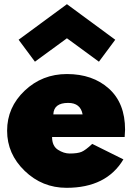

<svg xmlns="http://www.w3.org/2000/svg" viewBox="-20 -882 632 918"><path d="M14 -257Q14 -369 98 -448.5Q182 -528 300 -528Q423 -528 500.5 -458.5Q578 -389 578 -262Q578 -251 576 -227H229Q229 -184 257 -166Q285 -148 313 -148Q351 -148 370 -156Q389 -164 421 -194L570 -120Q489 16 298 16Q182 16 98 -65Q14 -146 14 -257ZM235 -335H375Q365 -390 306 -390Q237 -390 235 -335ZM69 -692 300 -862 531 -692 453 -587 300 -699 147 -587Z"/></svg>

Font: Spartan MB
Style: Regular
Weight: 900
Designer: Matt Bailey
Foundry: Matt Bailey
Version: Version 001.001